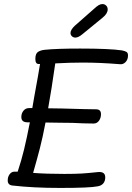

<svg xmlns="http://www.w3.org/2000/svg" viewBox="-20 -937 650 945"><path d="M610 -664Q610 -644 598 -631.5Q586 -619 570 -621Q472 -629 388 -629Q324 -629 252 -625Q233 -492 217 -404L284 -403L394 -400L453 -399Q477 -399 477 -375Q477 -356 467 -342.5Q457 -329 441 -329L388 -330Q343 -333 270 -333Q228 -333 204 -334Q190 -260 176 -206Q162 -152 143 -86Q207 -81 297 -81Q351 -81 383 -83Q415 -85 461 -90Q498 -94 498 -64Q498 -46 488.5 -34.5Q479 -23 461 -20Q423 -12 276 -12Q144 -12 40 -24Q18 -27 18 -49Q18 -67 27.5 -79.5Q37 -92 50 -92H67Q85 -146 98.5 -201.5Q112 -257 127 -335H115Q85 -335 85 -361Q85 -379 95.5 -392Q106 -405 123 -405H139Q148 -456 149 -463Q171 -582 177 -622H170Q154 -622 154 -647Q154 -673 167 -681.5Q180 -690 201 -692Q259 -698 374 -698Q519 -698 580 -689Q595 -686 602.5 -681.5Q610 -677 610 -664ZM327 -775Q327 -783 333 -792.5Q339 -802 349 -811L441 -892Q456 -906 465.5 -911.5Q475 -917 484 -917Q495 -917 502.5 -909.5Q510 -902 510 -891Q510 -870 485 -850L386 -769Q366 -752 351 -752Q341 -752 334 -758.5Q327 -765 327 -775Z"/></svg>

Font: Mali
Style: Italic
Weight: 400
Italic angle: -10°
Version: Version 1.000; ttfautohint (v1.6)